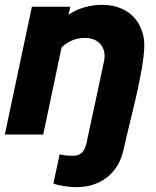

<svg xmlns="http://www.w3.org/2000/svg" viewBox="-27 -557 645 795"><path d="M-7 0Q21 -133 49 -264.5Q77 -396 105 -529H264Q262 -521 260.5 -512.5Q259 -504 257 -496Q287 -517 323.5 -527Q360 -537 395 -537Q437 -537 471 -523.5Q505 -510 527.5 -485.5Q550 -461 561.5 -427Q573 -393 570 -352Q566 -302 556 -250Q546 -198 534 -145.5Q522 -93 509 -41Q496 11 485 61Q471 127 427.5 167.5Q384 208 320 216Q312 217 304 217.5Q296 218 287 218Q266 218 237.5 213.5Q209 209 194 203Q201 173 207 142.5Q213 112 220 82Q232 85 244 86.5Q256 88 274 88Q291 88 301.5 82.5Q312 77 318.5 67.5Q325 58 329 44Q333 30 336 13Q353 -65 369.5 -143Q386 -221 403 -300Q413 -344 390.5 -372Q368 -400 324 -400Q270 -400 228 -361Q209 -270 190 -180.5Q171 -91 152 0Z"/></svg>

Font: Rosa Sans Black
Style: Italic
Weight: 900
Italic angle: -12°
Designer: Pentagram / MCKL
Foundry: Pentagram / MCKL
Version: Version 1.005;September 16, 2019;FontCreator 11.5.0.2425 64-